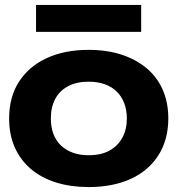

<svg xmlns="http://www.w3.org/2000/svg" viewBox="-20 -748 719 778"><path d="M339 10Q267 10 207.5 -8.5Q148 -27 105.5 -63Q63 -99 40 -150.5Q17 -202 17 -268Q17 -355 57 -417Q97 -479 169.5 -512.5Q242 -546 339 -546Q412 -546 471 -527Q530 -508 573 -472.5Q616 -437 639 -385Q662 -333 662 -268Q662 -182 622 -119Q582 -56 509.5 -23Q437 10 339 10ZM339 -119Q389 -119 423 -137.5Q457 -156 475.5 -189.5Q494 -223 494 -268Q494 -302 483.5 -329.5Q473 -357 453.5 -376.5Q434 -396 405 -406.5Q376 -417 339 -417Q291 -417 256.5 -399Q222 -381 204 -347.5Q186 -314 186 -268Q186 -234 196 -206.5Q206 -179 226 -159.5Q246 -140 274.5 -129.5Q303 -119 339 -119ZM126 -619V-728H552V-619Z"/></svg>

Font: Mona Sans Expanded
Style: Bold
Weight: 700
Width: 7
Designer: Deni Anggara
Foundry: GitHub
Version: Version 2.000